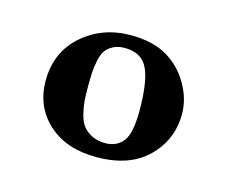

<svg xmlns="http://www.w3.org/2000/svg" viewBox="-52 -634 473 398"><g transform="rotate(15 184.0 -434.5)"><path d="M39.1 -429.2Q39.1 -490.7 82 -528.3Q125 -565.9 186 -565.9Q231.4 -565.9 262.2 -548.8Q293.5 -530.8 311.8 -499.3Q330.1 -467.8 330.1 -435.1Q330.1 -380.4 291.3 -341.8Q252.4 -303.2 181.2 -303.2Q116.2 -303.2 77.6 -338.6Q39.1 -374 39.1 -429.2ZM180.2 -537.1Q165.5 -537.1 155.5 -531.7Q145.5 -526.4 139.9 -518.6Q134.3 -510.7 131.3 -496.6Q128.4 -482.4 127.7 -470.2Q127 -458 127 -439Q127 -421.4 127.9 -409.2Q128.9 -397 132.6 -382.1Q136.2 -367.2 143.1 -357.9Q149.9 -348.6 162.4 -342.3Q174.8 -335.9 191.9 -335.9Q215.8 -335.9 229.5 -353Q243.2 -370.1 243.2 -418.9Q243.2 -481.9 229.7 -509.5Q216.3 -537.1 180.2 -537.1Z"/></g></svg>

Font: Linux Libertine G
Style: Bold
Weight: 700
Designer: Philipp H. Poll
Foundry: Philipp H. Poll
Version: Version 5.0.3